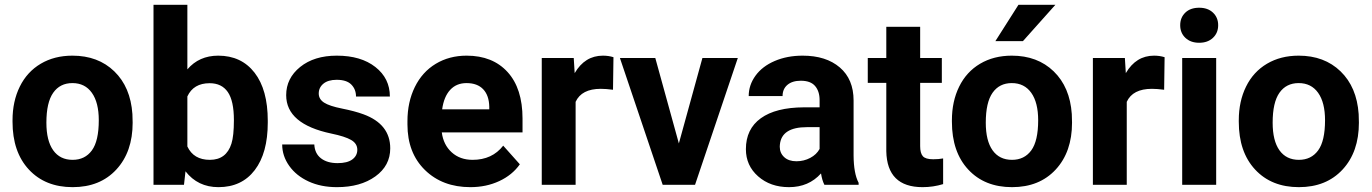

<svg xmlns="http://www.w3.org/2000/svg" viewBox="-20 -770 5715 800"><path d="M32.2 -269Q32.2 -347.7 62.5 -409.2Q92.8 -470.7 149.7 -504.4Q206.5 -538.1 281.7 -538.1Q388.7 -538.1 456.3 -472.7Q523.9 -407.2 531.7 -294.9L532.7 -258.8Q532.7 -137.2 464.8 -63.7Q397 9.8 282.7 9.8Q168.5 9.8 100.3 -63.5Q32.2 -136.7 32.2 -262.7ZM173.3 -258.8Q173.3 -183.6 201.7 -143.8Q230 -104 282.7 -104Q334 -104 362.8 -143.3Q391.6 -182.6 391.6 -269Q391.6 -342.8 362.8 -383.3Q334 -423.8 281.7 -423.8Q230 -423.8 201.7 -383.5Q173.3 -343.3 173.3 -258.8Z M1095.7 -259.3Q1095.7 -132.3 1041.5 -61.3Q987.3 9.8 890.1 9.8Q804.2 9.8 752.9 -56.2L746.6 0H619.6V-750H760.7V-481Q809.6 -538.1 889.2 -538.1Q985.8 -538.1 1040.8 -467Q1095.7 -396 1095.7 -267.1ZM954.6 -269.5Q954.6 -349.6 929.2 -386.5Q903.8 -423.3 853.5 -423.3Q786.1 -423.3 760.7 -368.2V-159.7Q786.6 -104 854.5 -104Q922.9 -104 944.3 -171.4Q954.6 -203.6 954.6 -269.5Z M1468.8 -146Q1468.8 -171.9 1443.1 -186.8Q1417.5 -201.7 1360.8 -213.4Q1172.4 -252.9 1172.4 -373.5Q1172.4 -443.8 1230.7 -491Q1289.1 -538.1 1383.3 -538.1Q1483.9 -538.1 1544.2 -490.7Q1604.5 -443.4 1604.5 -367.7H1463.4Q1463.4 -397.9 1443.8 -417.7Q1424.3 -437.5 1382.8 -437.5Q1347.2 -437.5 1327.6 -421.4Q1308.1 -405.3 1308.1 -380.4Q1308.1 -356.9 1330.3 -342.5Q1352.5 -328.1 1405.3 -317.6Q1458 -307.1 1494.1 -293.9Q1606 -252.9 1606 -151.9Q1606 -79.6 1543.9 -34.9Q1481.9 9.8 1383.8 9.8Q1317.4 9.8 1265.9 -13.9Q1214.4 -37.6 1185.1 -78.9Q1155.8 -120.1 1155.8 -168H1289.6Q1291.5 -130.4 1317.4 -110.4Q1343.3 -90.3 1386.7 -90.3Q1427.2 -90.3 1448 -105.7Q1468.8 -121.1 1468.8 -146Z M1939.9 9.8Q1823.7 9.8 1750.7 -61.5Q1677.7 -132.8 1677.7 -251.5V-265.1Q1677.7 -344.7 1708.5 -407.5Q1739.3 -470.2 1795.7 -504.2Q1852.1 -538.1 1924.3 -538.1Q2032.7 -538.1 2095 -469.7Q2157.2 -401.4 2157.2 -275.9V-218.3H1820.8Q1827.6 -166.5 1862.1 -135.3Q1896.5 -104 1949.2 -104Q2030.8 -104 2076.7 -163.1L2146 -85.4Q2114.3 -40.5 2060.1 -15.4Q2005.9 9.8 1939.9 9.8ZM1923.8 -423.8Q1881.8 -423.8 1855.7 -395.5Q1829.6 -367.2 1822.3 -314.5H2018.6V-325.7Q2017.6 -372.6 1993.2 -398.2Q1968.8 -423.8 1923.8 -423.8Z M2534.2 -396Q2505.4 -399.9 2483.4 -399.9Q2403.3 -399.9 2378.4 -345.7V0H2237.3V-528.3H2370.6L2374.5 -465.3Q2417 -538.1 2492.2 -538.1Q2515.6 -538.1 2536.1 -531.7Z M2808.6 -172.4 2906.7 -528.3H3054.2L2876 0H2741.2L2563 -528.3H2710.4Z M3415 0Q3405.3 -19 3400.9 -47.4Q3349.6 9.8 3267.6 9.8Q3189.9 9.8 3138.9 -35.2Q3087.9 -80.1 3087.9 -148.4Q3087.9 -232.4 3150.1 -277.3Q3212.4 -322.3 3330.1 -322.8H3395V-353Q3395 -389.6 3376.2 -411.6Q3357.4 -433.6 3316.9 -433.6Q3281.2 -433.6 3261 -416.5Q3240.7 -399.4 3240.7 -369.6H3099.6Q3099.6 -415.5 3127.9 -454.6Q3156.2 -493.7 3208 -515.9Q3259.8 -538.1 3324.2 -538.1Q3421.9 -538.1 3479.2 -489Q3536.6 -439.9 3536.6 -351.1V-122.1Q3537.1 -46.9 3557.6 -8.3V0ZM3298.3 -98.1Q3329.6 -98.1 3356 -112.1Q3382.3 -126 3395 -149.4V-240.2H3342.3Q3236.3 -240.2 3229.5 -167L3229 -158.7Q3229 -132.3 3247.6 -115.2Q3266.1 -98.1 3298.3 -98.1Z M3814 -658.2V-528.3H3904.3V-424.8H3814V-161.1Q3814 -131.8 3825.2 -119.1Q3836.4 -106.4 3868.2 -106.4Q3891.6 -106.4 3909.7 -109.9V-2.9Q3868.2 9.8 3824.2 9.8Q3675.8 9.8 3672.9 -140.1V-424.8H3595.7V-528.3H3672.9V-658.2Z M3946.3 -269Q3946.3 -347.7 3976.6 -409.2Q4006.8 -470.7 4063.7 -504.4Q4120.6 -538.1 4195.8 -538.1Q4302.7 -538.1 4370.4 -472.7Q4438 -407.2 4445.8 -294.9L4446.8 -258.8Q4446.8 -137.2 4378.9 -63.7Q4311 9.8 4196.8 9.8Q4082.5 9.8 4014.4 -63.5Q3946.3 -136.7 3946.3 -262.7ZM4087.4 -258.8Q4087.4 -183.6 4115.7 -143.8Q4144 -104 4196.8 -104Q4248 -104 4276.9 -143.3Q4305.7 -182.6 4305.7 -269Q4305.7 -342.8 4276.9 -383.3Q4248 -423.8 4195.8 -423.8Q4144 -423.8 4115.7 -383.5Q4087.4 -343.3 4087.4 -258.8ZM4223.6 -750H4377.4L4242.2 -598.6H4127.4Z M4830.6 -396Q4801.8 -399.9 4779.8 -399.9Q4699.7 -399.9 4674.8 -345.7V0H4533.7V-528.3H4667L4670.9 -465.3Q4713.4 -538.1 4788.6 -538.1Q4812 -538.1 4832.5 -531.7Z M5047.4 0H4905.8V-528.3H5047.4ZM4897.5 -665Q4897.5 -696.8 4918.7 -717.3Q4939.9 -737.8 4976.6 -737.8Q5012.7 -737.8 5034.2 -717.3Q5055.7 -696.8 5055.7 -665Q5055.7 -632.8 5033.9 -612.3Q5012.2 -591.8 4976.6 -591.8Q4940.9 -591.8 4919.2 -612.3Q4897.5 -632.8 4897.5 -665Z M5141.6 -269Q5141.6 -347.7 5171.9 -409.2Q5202.1 -470.7 5259 -504.4Q5315.9 -538.1 5391.1 -538.1Q5498 -538.1 5565.7 -472.7Q5633.3 -407.2 5641.1 -294.9L5642.1 -258.8Q5642.1 -137.2 5574.2 -63.7Q5506.3 9.8 5392.1 9.8Q5277.8 9.8 5209.7 -63.5Q5141.6 -136.7 5141.6 -262.7ZM5282.7 -258.8Q5282.7 -183.6 5311 -143.8Q5339.4 -104 5392.1 -104Q5443.4 -104 5472.2 -143.3Q5501 -182.6 5501 -269Q5501 -342.8 5472.2 -383.3Q5443.4 -423.8 5391.1 -423.8Q5339.4 -423.8 5311 -383.5Q5282.7 -343.3 5282.7 -258.8Z"/></svg>

Font: SteelSelectRoboto
Style: Roboto-Bold
Weight: 700
Designer: Google
Version: Version 2.137; 2017